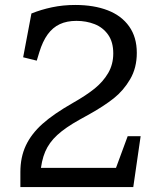

<svg xmlns="http://www.w3.org/2000/svg" viewBox="-20 -762 660 782"><path d="M276.8 -342.8Q330.3 -373 365.2 -401.1Q400 -429.2 420.7 -464.6Q441.3 -500 441.3 -544.5Q441.3 -591 420.3 -620.7Q399.3 -650.3 365.3 -663.7Q331.3 -677 291.3 -677Q252.3 -677 223.6 -663.6Q194.8 -650.2 174.2 -621.9Q153.7 -593.7 140.2 -549.5L129.7 -515L74.3 -528.7L108 -707Q146.7 -722.8 191.7 -732.3Q236.7 -741.8 286.5 -741.8Q362.5 -741.8 418.8 -720Q475 -698.2 506.1 -654.3Q537.2 -610.5 537.2 -546.7Q537.2 -485.5 510 -439.2Q482.8 -392.8 443.1 -361.4Q403.3 -330 346.5 -298.2Q333.8 -291 325.4 -286.4Q317 -281.8 304.8 -275Q246.3 -242.5 213.2 -212Q180 -181.5 164.1 -144.2Q148.2 -106.8 144.2 -53.7L119.2 -78.2H473.3L442.5 -51.3L500 -207.2H552.8L522.8 0H63V-61.3Q63 -121.8 85.3 -169.4Q107.7 -217 153 -257.5Q198.3 -298 276.8 -342.8Z"/></svg>

Font: Monaspace Xenon Var ExtraLight
Style: Regular
Weight: 200
Designer: Riley Cran and the Lettermatic Team
Version: Version 1.200 (Monaspace Xenon Var)